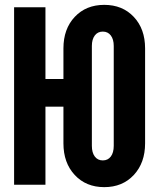

<svg xmlns="http://www.w3.org/2000/svg" viewBox="-20 -760 640 790"><path d="M409 10Q334 10 287.5 -40Q241 -90 241 -170V-321H167V0H38V-730H167V-435H241V-561Q241 -641 287.5 -690.5Q334 -740 409 -740Q484 -740 530.5 -690.5Q577 -641 577 -561V-170Q577 -90 530.5 -40Q484 10 409 10ZM403 -100Q424 -100 436 -116Q448 -132 448 -160V-571Q448 -598 436 -614Q424 -630 403 -630Q382 -630 370 -614Q358 -598 358 -571V-160Q358 -132 370 -116Q382 -100 403 -100Z"/></svg>

Font: JetBrains Mono NL ExtraBold
Style: Regular
Weight: 800
Designer: Philipp Nurullin, Konstantin Bulenkov
Foundry: JetBrains
Version: Version 2.304; ttfautohint (v1.8.4.7-5d5b)